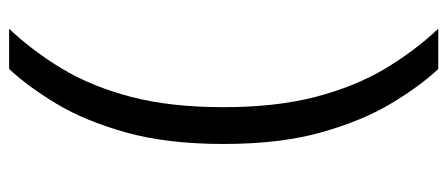

<svg xmlns="http://www.w3.org/2000/svg" viewBox="-300 -528 981 421"><g transform="rotate(-90 190.5 -317.5)"><path d="M85.3 -318Q85.3 -442 110.8 -532.5Q136.3 -623 174.3 -685.5Q212.2 -748 249.7 -788H338Q289 -736.3 250 -671.3Q211 -606.3 188.5 -520.2Q166 -434 166 -318Q166 -203 188.5 -116.4Q211 -29.9 250 35.6Q289 101 338 153H249.7Q212.2 113 174.3 50Q136.3 -13 110.8 -103.5Q85.3 -194 85.3 -318Z"/></g></svg>

Font: Asta Sans Light
Style: Regular
Weight: 300
Designer: 42dot
Version: Version 1.000